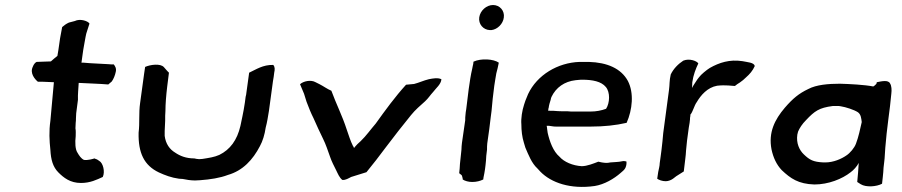

<svg xmlns="http://www.w3.org/2000/svg" viewBox="-20 -736 3597 766"><path d="M111 -470C98 -444 119 -420 131 -410H147C162 -410 180 -408 195 -408C190 -356 186 -306 181 -254C175 -212 177 -175 181 -138C183 -99 191 -70 213 -48C234 -27 260 -6 303 -6C340 -6 366 -19 390 -30C400 -51 391 -86 376 -94L367 -100C363 -101 359 -103 357 -104C350 -102 332 -96 315 -98C303 -104 296 -115 289 -127C280 -140 279 -168 282 -193C282 -204 283 -214 281 -224L282 -246C283 -252 283 -259 283 -264L284 -284C286 -300 289 -322 291 -338C290 -359 293 -384 294 -405H300C334 -403 377 -402 412 -399L426 -411C433 -421 439 -435 442 -450C445 -464 439 -472 434 -479C427 -479 420 -479 412 -480C382 -482 343 -483 313 -486H305L309 -515C311 -530 313 -544 316 -559C320 -578 322 -599 328 -614L337 -642C331 -652 300 -663 278 -652L255 -646C244 -641 236 -635 228 -628C222 -600 217 -568 213 -537L209 -513C201 -506 191 -499 183 -491C162 -491 144 -489 126 -489C121 -487 114 -479 111 -470Z M539 -325C533 -284 538 -246 533 -207C531 -126 555 -76 614 -48C638 -37 664 -27 694 -23C699 -23 704 -22 709 -22C722 -19 742 -16 758 -16C765 -16 771 -17 778 -17C819 -20 858 -26 889 -38C949 -55 989 -99 1017 -153C1028 -173 1036 -199 1040 -227C1046 -249 1049 -270 1053 -294L1069 -412C1071 -424 1073 -435 1074 -446C1077 -459 1077 -470 1070 -477C1029 -478 1002 -459 974 -446L963 -366C962 -360 962 -355 960 -350L957 -327C954 -306 951 -291 947 -271L943 -252C941 -245 941 -239 939 -233C926 -177 898 -139 855 -118C835 -109 813 -106 788 -102C783 -102 780 -101 774 -101C772 -101 769 -102 765 -102L755 -104C722 -104 698 -114 679 -127C657 -140 641 -162 637 -194C636 -219 640 -249 639 -274L640 -293C640 -321 643 -357 647 -390L654 -446C650 -450 645 -455 641 -460L634 -468C620 -484 579 -478 559 -469L555 -442Z M1177 -400 1193 -362 1203 -330C1212 -306 1220 -286 1231 -264C1243 -236 1256 -209 1269 -182C1280 -160 1288 -135 1297 -110C1303 -92 1313 -73 1321 -57C1328 -43 1334 -27 1346 -18C1359 -17 1371 -25 1381 -30L1442 -49C1468 -81 1494 -114 1519 -148C1552 -192 1586 -235 1620 -277C1637 -298 1656 -314 1676 -332C1689 -344 1696 -356 1708 -369C1719 -384 1740 -400 1741 -420C1726 -427 1707 -423 1691 -420C1670 -415 1652 -406 1632 -401L1600 -398C1557 -351 1517 -296 1479 -243C1459 -220 1441 -194 1419 -173L1406 -161C1400 -155 1397 -151 1392 -145C1392 -149 1390 -151 1388 -154C1378 -174 1371 -197 1363 -220C1346 -273 1321 -322 1302 -374C1285 -381 1271 -392 1255 -400L1239 -408C1220 -419 1190 -412 1177 -400Z M1850 -381C1847 -360 1843 -321 1840 -300C1839 -292 1837 -285 1837 -277C1836 -271 1836 -264 1836 -256L1823 -166C1822 -157 1821 -148 1821 -139C1819 -123 1817 -97 1815 -82C1815 -71 1813 -56 1812 -45L1822 -37C1824 -33 1825 -28 1826 -23V-20C1835 -14 1849 -10 1864 -10C1881 -10 1896 -14 1908 -20L1909 -28C1911 -40 1914 -50 1915 -61L1917 -77C1919 -89 1919 -102 1920 -114L1923 -139C1923 -148 1923 -156 1924 -164L1932 -221C1934 -236 1936 -255 1938 -270L1941 -293C1943 -321 1948 -364 1952 -394C1954 -410 1958 -429 1960 -443C1963 -455 1968 -473 1970 -486C1949 -501 1899 -504 1869 -490L1868 -481C1867 -476 1865 -469 1864 -462C1858 -437 1854 -409 1850 -381ZM1892 -667C1888 -640 1908 -617 1934 -616H1941C1965 -619 1987 -641 1990 -666C1994 -693 1974 -716 1947 -716C1921 -716 1896 -694 1892 -667Z M2060 -240C2060 -215 2063 -189 2070 -167C2072 -160 2074 -154 2076 -147C2089 -117 2101 -85 2124 -64C2128 -60 2132 -55 2136 -51C2179 -7 2256 20 2353 6C2391 0 2430 -23 2456 -46C2463 -52 2471 -58 2475 -66C2480 -77 2480 -87 2479 -92C2473 -93 2468 -94 2464 -93C2446 -89 2436 -90 2415 -88C2401 -85 2395 -86 2381 -88L2367 -91C2349 -84 2322 -73 2301 -73C2265 -75 2230 -90 2212 -111C2187 -132 2173 -171 2165 -206C2163 -215 2163 -226 2161 -234H2171C2182 -233 2186 -231 2197 -231H2338C2389 -231 2437 -236 2480 -246C2503 -298 2510 -365 2485 -413C2458 -463 2402 -487 2329 -489H2292C2205 -486 2123 -437 2087 -361C2084 -352 2079 -343 2076 -334C2074 -329 2073 -324 2071 -319C2063 -295 2058 -263 2060 -240ZM2167 -294C2168 -298 2167 -302 2169 -306C2170 -316 2174 -329 2177 -338C2178 -342 2178 -345 2180 -349C2198 -387 2232 -411 2276 -416C2282 -417 2290 -417 2298 -418H2303C2344 -418 2379 -411 2397 -389C2415 -368 2413 -325 2398 -302C2379 -295 2359 -291 2336 -291H2268C2260 -291 2253 -291 2245 -292H2225C2211 -292 2201 -293 2187 -294H2175C2173 -295 2170 -294 2167 -294Z M2656 -439C2650 -414 2652 -398 2649 -377L2626 -205C2624 -182 2622 -161 2619 -137C2617 -119 2614 -101 2612 -85C2612 -74 2608 -61 2606 -50L2602 -23C2609 -18 2622 -13 2636 -13C2647 -13 2658 -18 2665 -23L2678 -33C2688 -39 2699 -46 2708 -52C2710 -68 2712 -86 2714 -102C2715 -113 2717 -125 2717 -135C2719 -150 2719 -160 2721 -175L2728 -227C2731 -241 2732 -252 2733 -262C2732 -265 2734 -269 2734 -272C2734 -274 2735 -276 2734 -278C2745 -291 2749 -314 2760 -329C2776 -356 2802 -387 2841 -394C2876 -398 2901 -393 2912 -393C2918 -398 2925 -403 2932 -407C2941 -413 2949 -420 2956 -427C2971 -440 2983 -454 2991 -472C2990 -487 2960 -488 2942 -492C2891 -500 2849 -486 2812 -465C2799 -457 2777 -439 2769 -428C2767 -425 2764 -422 2762 -419C2756 -409 2746 -396 2741 -385C2742 -392 2741 -400 2742 -408C2746 -437 2756 -462 2766 -483C2760 -493 2730 -504 2706 -494C2686 -481 2667 -462 2656 -439Z M3058 -140C3065 -107 3078 -79 3099 -57C3134 -24 3165 -2 3229 0C3285 0 3340 -22 3374 -49C3385 -57 3399 -72 3406 -86C3404 -54 3403 -41 3400 -10L3414 -1C3435 12 3477 9 3499 -3L3502 -30C3503 -43 3505 -56 3505 -67L3508 -93C3510 -107 3510 -125 3512 -147C3516 -193 3518 -212 3524 -259C3529 -299 3533 -326 3536 -362C3538 -377 3537 -394 3531 -403C3524 -418 3498 -412 3478 -408L3477 -403C3476 -402 3476 -401 3476 -401C3471 -396 3468 -393 3464 -391C3429 -398 3368 -401 3331 -402C3285 -402 3237 -398 3205 -381C3167 -363 3143 -343 3111 -306C3071 -259 3045 -208 3058 -140ZM3161 -199C3162 -204 3163 -208 3164 -211C3170 -225 3180 -241 3196 -257C3230 -293 3248 -306 3302 -313C3314 -313 3326 -314 3334 -312C3354 -309 3388 -298 3403 -288C3415 -279 3416 -264 3418 -249C3412 -222 3405 -189 3395 -163C3389 -146 3371 -125 3357 -116C3337 -102 3305 -88 3273 -88H3265C3224 -90 3210 -98 3187 -120C3169 -137 3156 -165 3161 -199Z"/></svg>

Font: Hussar Pisanka
Style: Kur
Weight: 400
Designer: Robert Jablonski
Foundry: Cannot Into Space Fonts
Version: Version 1.070